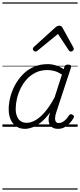

<svg xmlns="http://www.w3.org/2000/svg" viewBox="-20 -1050 663 1590"><path d="M187 17Q145 17 115 -3Q85 -23 68.5 -59.5Q52 -96 52 -146Q52 -191 64.5 -242.5Q77 -294 103 -343Q129 -392 167.5 -432Q206 -472 258 -495.5Q310 -519 376 -519Q409 -519 444 -508Q479 -497 507 -477L513 -495Q517 -507 523.5 -511Q530 -515 543 -515Q562 -515 566.5 -507.5Q571 -500 567 -488L443 -111Q436 -86 436 -68Q436 -50 444 -40.5Q452 -31 467 -31Q484 -31 499.5 -40Q515 -49 528 -63.5Q541 -78 550 -93Q555 -100 562.5 -103.5Q570 -107 580 -100Q592 -94 592.5 -86Q593 -78 588 -71Q577 -51 558.5 -31Q540 -11 515.5 3Q491 17 460 17Q438 17 422 10Q406 3 396.5 -10Q387 -23 384 -41Q381 -59 384 -81Q387 -91 389.5 -100.5Q392 -110 395 -119Q357 -67 319.5 -37Q282 -7 248 5Q214 17 187 17ZM110 -150Q110 -115 120 -88.5Q130 -62 150 -47.5Q170 -33 202 -33Q237 -33 275.5 -55.5Q314 -78 353.5 -124.5Q393 -171 432 -243L493 -433Q458 -455 429 -462.5Q400 -470 372 -470Q318 -470 275.5 -449Q233 -428 202 -394Q171 -360 150.5 -317.5Q130 -275 120 -231.5Q110 -188 110 -150ZM274 -623Q266 -623 259 -630Q252 -637 252 -645Q252 -650 254.5 -654Q257 -658 261 -662L441 -825Q449 -832 456.5 -834.5Q464 -837 472 -837Q479 -837 485 -834Q491 -831 496 -823L586 -660Q589 -655 590 -651Q591 -647 591 -644Q591 -635 582.5 -629Q574 -623 566 -623Q560 -623 556 -626Q552 -629 549 -634L460 -769L295 -634Q289 -629 284 -626Q279 -623 274 -623ZM0 510H623V520H0ZM0 -20H623V0H0ZM0 -505H623V-500H0ZM0 -1030H623V-1020H0Z"/></svg>

Font: Playwrite CO Guides
Style: Regular
Weight: 400
Designer: Veronika Burian, José Scaglione
Foundry: TypeTogether
Version: Version 1.003